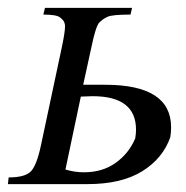

<svg xmlns="http://www.w3.org/2000/svg" viewBox="-22 -467 472 487"><path d="M189 -252H242Q243 -252 245 -252Q412 -252 412 -144Q412 -132 410 -119Q391 -65 338.5 -32.5Q286 0 200 0H-2L0 -17Q41 -17 56 -32Q71 -47 82 -99L135 -348Q143 -386 143 -401Q143 -405 141 -410.5Q139 -416 130 -423Q121 -430 88 -430L92 -447H313L309 -430Q263 -430 251 -424.5Q239 -419 230 -410Q221 -401 210 -348ZM144 -37Q167 -30 191 -30Q238 -30 271.5 -54Q305 -78 321 -116Q323 -128 323 -138Q323 -223 213 -223Q202 -223 183 -222Z"/></svg>

Font: New Athena Unicode
Style: Italic
Weight: 400
Designer: J. Rusten 1997; rev. by R. Hancock 2001, 2002, rev. by D. Mastronarde 2002-2019
Foundry: Society for Classical Studies (formerly American Philological Association)
Version: Version 5.008